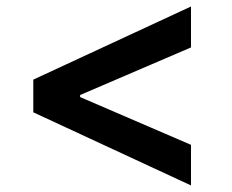

<svg xmlns="http://www.w3.org/2000/svg" viewBox="-20 -584 713 591"><path d="M82.5 -238.3V-338.9L567.9 -564V-438L226.6 -291.5V-285.2L567.9 -138.2V-13.2Z"/></svg>

Font: Inter SemiBold
Style: Regular
Weight: 600
Designer: Rasmus Andersson
Foundry: rsms
Version: Version 4.001;git-9221beed3